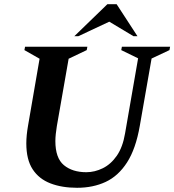

<svg xmlns="http://www.w3.org/2000/svg" viewBox="-20 -882 828 912"><path d="M346 10Q274 10 219.5 -11Q165 -32 135 -78Q105 -124 105 -201Q105 -220 107 -240.5Q109 -261 113 -284L168 -603L96 -644L99 -660H395L392 -644L306 -603L250 -283Q247 -264 245 -246Q243 -228 243 -212Q243 -131 283.5 -97.5Q324 -64 390 -64Q430 -64 468.5 -83Q507 -102 535 -142.5Q563 -183 574 -248L636 -605L556 -644L559 -660H788L785 -644L700 -604L644 -284Q625 -175 583.5 -110.5Q542 -46 482 -18Q422 10 346 10ZM333 -710 490 -862H534L633 -710H614L499 -779L352 -710Z"/></svg>

Font: Spectral
Style: Bold Italic
Weight: 700
Italic angle: -10°
Designer: Jean-Baptiste Levee
Foundry: Production Type
Version: Version 2.001